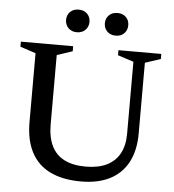

<svg xmlns="http://www.w3.org/2000/svg" viewBox="-58 -920 892 984"><g transform="rotate(5 387.5 -428.0)"><path d="M609.5 -253V-623.5L528 -650V-676H748.5V-650L668.5 -623.5V-260Q668.5 -172.5 636.5 -112Q604.5 -51.5 543.5 -20.2Q482.5 11 394.5 11Q301 11 236.5 -20.2Q172 -51.5 139 -114Q106 -176.5 106 -270V-623.5L26 -650V-676H295V-650L215 -623.5V-268Q215 -200.5 237 -155.8Q259 -111 303 -89Q347 -67 412.5 -67Q476.5 -67 520.2 -88.2Q564 -109.5 586.8 -151Q609.5 -192.5 609.5 -253ZM307 -749Q280 -749 263.5 -765.8Q247 -782.5 247 -807.5Q247 -832.5 263.5 -849Q280 -865.5 307 -865.5Q334.5 -865.5 351 -849Q367.5 -832.5 367.5 -807.5Q367.5 -782.5 351 -765.8Q334.5 -749 307 -749ZM507 -749Q479.5 -749 463 -765.8Q446.5 -782.5 446.5 -807.5Q446.5 -832.5 463 -849Q479.5 -865.5 507 -865.5Q534.5 -865.5 550.8 -849Q567 -832.5 567 -807.5Q567 -782.5 550.8 -765.8Q534.5 -749 507 -749Z"/></g></svg>

Font: Newsreader 16pt 16pt Medium
Style: Regular
Weight: 500
Version: Version 1.003